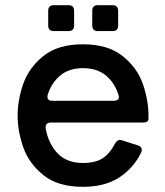

<svg xmlns="http://www.w3.org/2000/svg" viewBox="-20 -708 635 741"><path d="M532 -235H176Q165 -235 160 -229Q155 -223 156 -213Q167 -153 202.5 -116Q238 -79 300 -79Q347 -79 375 -96.5Q403 -114 424 -154Q432 -168 443 -168Q446 -168 452 -166L512 -147Q527 -143 527 -130Q527 -123 525 -120Q497 -61 441.5 -24Q386 13 300 13Q203 13 147 -32.5Q91 -78 69.5 -140.5Q48 -203 48 -262Q48 -321 69.5 -383.5Q91 -446 147 -491.5Q203 -537 300 -537Q397 -537 453.5 -491.5Q510 -446 531.5 -383.5Q553 -321 553 -262V-249Q553 -235 532 -235ZM164 -342Q163 -339 163 -335Q163 -319 182 -319H419Q430 -319 435.5 -324.5Q441 -330 438 -339Q424 -387 389.5 -416Q355 -445 300 -445Q247 -445 213 -417Q179 -389 164 -342ZM245 -588H187Q177 -588 171.5 -593.5Q166 -599 166 -609V-667Q166 -677 171.5 -682.5Q177 -688 187 -688H245Q255 -688 260.5 -682.5Q266 -677 266 -667V-609Q266 -599 260.5 -593.5Q255 -588 245 -588ZM415 -588H357Q347 -588 341.5 -593.5Q336 -599 336 -609V-667Q336 -677 341.5 -682.5Q347 -688 357 -688H415Q425 -688 430.5 -682.5Q436 -677 436 -667V-609Q436 -599 430.5 -593.5Q425 -588 415 -588Z"/></svg>

Font: Shippori Antique B1
Style: Regular
Weight: 400
Designer: FONTDASU
Foundry: FONTDASU / Google Inc. / but / Adobe
Version: Version 2.001